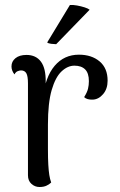

<svg xmlns="http://www.w3.org/2000/svg" viewBox="-20 -740 481 769"><path d="M138 9Q120 9 106 -3.5Q92 -16 92 -38V-406Q92 -435 85.5 -446.5Q79 -458 64 -458Q59 -458 51 -455Q43 -452 38 -442Q26 -457 26 -474Q26 -494 42 -507Q58 -520 86 -520Q124 -520 144 -493Q164 -466 163 -411V-345H151Q161 -432 199 -476.5Q237 -521 296 -521Q347 -521 379 -494Q411 -467 411 -417Q411 -384 393 -363Q375 -342 352 -341Q328 -340 317 -351Q329 -370 332.5 -384.5Q336 -399 336 -415Q336 -447 321 -462Q306 -477 278 -477Q251 -477 226.5 -454Q202 -431 187 -379.5Q172 -328 172 -241Q172 -182 172 -143Q172 -104 173.5 -79.5Q175 -55 177.5 -39Q180 -23 185 -9Q179 -3 167.5 3Q156 9 138 9ZM339 -701 205 -563Q197 -563 185 -564.5Q173 -566 169 -570L260 -720Q272 -721 288.5 -718Q305 -715 319 -710.5Q333 -706 339 -701Z"/></svg>

Font: Arima
Style: Regular
Weight: 400
Designer: Joana Correia and Natanael Gama
Foundry: NDISCOVER
Version: Version 1.101;gftools[0.9.23]